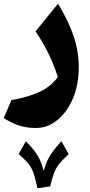

<svg xmlns="http://www.w3.org/2000/svg" viewBox="-20 -407 486 1039"><path d="M251.5 601.6 182.6 611.8Q173.8 571.3 166.5 545.7Q159.2 520 149.2 501.7Q139.2 483.4 123 466.3Q106.9 449.2 81.1 426.8L120.1 356.9Q148.4 386.2 166.3 409.4Q184.1 432.6 195.8 457.8Q207.5 482.9 216.3 517.6Q225.6 484.4 237.3 459.7Q249 435.1 266.8 411.4Q284.7 387.7 312 356.9L351.6 426.8Q317.9 458 300 480.5Q282.2 502.9 272.2 529.8Q262.2 556.6 251.5 601.6ZM406.2 -44.4Q406.2 50.3 374.8 125Q343.3 199.7 290.5 242.7Q237.8 285.6 174.3 285.6Q130.4 285.6 91.6 274.9Q52.7 264.2 0 232.4L42 134.3Q116.2 123 183.8 94.7Q251.5 66.4 293 10.3Q273.4 -52.2 244.9 -111.8Q216.3 -171.4 172.4 -237.3L293.9 -386.7Q350.6 -294.4 378.4 -211.4Q406.2 -128.4 406.2 -44.4Z"/></svg>

Font: Pinar DS2-Bold
Style: Regular
Weight: 700
Designer: Amin Abedi
Version: Version 2.000